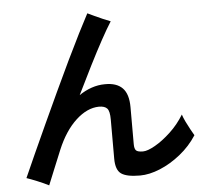

<svg xmlns="http://www.w3.org/2000/svg" viewBox="-59 -897 1117 1019"><g transform="rotate(-5 500.0 -387.0)"><path d="M162 59Q137 46 101.5 31.5Q66 17 45 10Q68 -42 100 -113Q132 -184 169.5 -265.5Q207 -347 246 -431Q285 -515 322 -592Q359 -669 390.5 -731.5Q422 -794 443 -833Q456 -827 478 -816.5Q500 -806 523.5 -796Q547 -786 563 -780Q540 -744 508 -685.5Q476 -627 439.5 -554.5Q403 -482 365 -404Q397 -426 432 -438Q467 -450 503 -450Q565 -451 596.5 -419Q628 -387 628 -317V-120Q628 -95 637 -86Q646 -77 674 -77Q698 -77 738.5 -100Q779 -123 822 -163Q865 -203 896 -254Q901 -238 912 -215Q923 -192 934.5 -171.5Q946 -151 953 -139Q917 -83 864 -40.5Q811 2 754 25.5Q697 49 647 49Q576 49 547 28.5Q518 8 518 -52V-261Q518 -305 505 -319.5Q492 -334 461 -334Q398 -333 338 -277.5Q278 -222 237 -124Q215 -69 196.5 -25.5Q178 18 162 59Z"/></g></svg>

Font: Zen Kaku Gothic Antique
Style: Bold
Weight: 700
Designer: Yoshimichi Ohira
Foundry: Positype
Version: Version 1.001